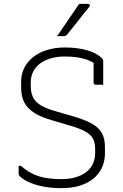

<svg xmlns="http://www.w3.org/2000/svg" viewBox="-20 -963 640 999"><path d="M317 -716Q382 -716 433 -701.5Q484 -687 509 -661Q514 -657 515.5 -653.5Q517 -650 517 -645Q517 -625 517 -604Q517 -583 517 -562.5Q517 -542 517 -522Q507 -522 497.5 -522Q488 -522 478 -522Q473 -522 470 -525Q467 -528 467 -533Q467 -550 467 -566.5Q467 -583 467 -599.5Q467 -616 467 -633Q467 -650 467 -666L494 -614Q469 -641 425 -655Q381 -669 317 -669Q277 -669 244.5 -659.5Q212 -650 188.5 -632.5Q165 -615 152.5 -590Q140 -565 140 -534V-515Q140 -484 150.5 -460Q161 -436 187 -418.5Q213 -401 260 -387L357 -359Q402 -346 434.5 -331.5Q467 -317 487 -299Q507 -281 516.5 -256.5Q526 -232 526 -198V-166Q526 -112 499.5 -71Q473 -30 422 -7Q371 16 299 16Q250 16 207.5 8Q165 0 133 -14Q101 -28 83 -46Q79 -50 78 -53.5Q77 -57 77 -61Q77 -68 77 -74.5Q77 -81 77 -87.5Q77 -94 77 -100H89Q133 -61 181.5 -46Q230 -31 299 -31Q379 -31 427 -66.5Q475 -102 475 -169V-189Q475 -221 463.5 -242Q452 -263 424.5 -278.5Q397 -294 349 -308L251 -337Q206 -350 175.5 -366Q145 -382 126 -402.5Q107 -423 98.5 -449Q90 -475 90 -509V-539Q90 -579 107 -611.5Q124 -644 154.5 -667.5Q185 -691 226.5 -703.5Q268 -716 317 -716ZM392 -943Q404 -943 410.5 -943Q417 -943 422.5 -943Q428 -943 438 -943Q444 -943 447 -938Q450 -933 445 -928Q427 -906 414 -889.5Q401 -873 389.5 -858.5Q378 -844 364 -826.5Q350 -809 329 -783Q327 -780 322.5 -777.5Q318 -775 312 -775Q305 -775 299.5 -775Q294 -775 288.5 -775Q283 -775 277 -775Q298 -805 316 -831.5Q334 -858 352.5 -885Q371 -912 392 -943Z"/></svg>

Font: Recursive Sans Linear Light
Style: Regular
Weight: 300
Version: Version 1.085